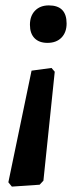

<svg xmlns="http://www.w3.org/2000/svg" viewBox="-20 -495 313 712"><path d="M156 -336Q125 -336 108 -353.5Q91 -371 91 -403Q91 -436 110 -455.5Q129 -475 161 -475Q227 -475 227 -408Q227 -375 208 -355.5Q189 -336 156 -336ZM24 197 11 181 97 -233 171 -243 183 -229 141 175 127 190Z"/></svg>

Font: Alegreya Sans
Style: Bold Italic
Weight: 700
Italic angle: -7°
Designer: Juan Pablo del Peral
Foundry: Huerta Tipografica
Version: Version 2.007